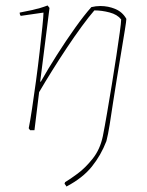

<svg xmlns="http://www.w3.org/2000/svg" viewBox="-20 -476 538 702"><path d="M223 206Q222 204 220 201Q218 198 216 196L218 190Q235 180 263.5 159Q292 138 319 104Q346 70 356 22Q363 -13 371.5 -63Q380 -113 389 -167.5Q398 -222 405.5 -272Q413 -322 418 -358Q423 -394 423 -405Q409 -423 380.5 -430.5Q352 -438 325 -438Q305 -415 279 -379.5Q253 -344 225 -302Q197 -260 170.5 -217.5Q144 -175 123 -139L106 0H90L85 -7Q90 -31 97 -77.5Q104 -124 111.5 -179Q119 -234 125 -287Q131 -340 135 -379Q139 -418 139 -430L56 -418Q52 -422 52 -430Q69 -433 98.5 -439.5Q128 -446 154 -456L161 -447L127 -178L129 -177Q155 -223 188 -275Q221 -327 254.5 -374Q288 -421 314 -450Q322 -452 330.5 -453Q339 -454 347 -454Q376 -454 402 -443Q428 -432 442 -407Q442 -400 436.5 -366Q431 -332 423 -284Q415 -236 407 -187Q400 -146 393.5 -102Q387 -58 381 -20.5Q375 17 369 40Q349 92 315.5 133.5Q282 175 223 206Z"/></svg>

Font: Labrada Thin
Style: Italic
Weight: 100
Italic angle: -7°
Designer: Mercedes Jáuregui
Foundry: Omnibus-Type Team
Version: Version 1.000; ttfautohint (v1.8.4.7-5d5b)